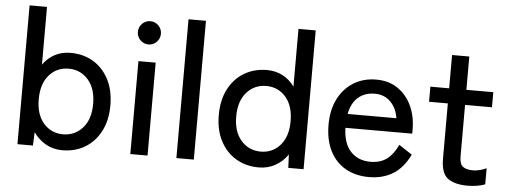

<svg xmlns="http://www.w3.org/2000/svg" viewBox="-49 -847 2612 988"><g transform="rotate(5 1257.5 -353.0)"><path d="M299 11Q252 11 214 -10.5Q176 -32 150 -69L147 0H67V-717H157V-419Q182 -454 218 -473Q254 -492 299 -492Q365 -492 416 -461.5Q467 -431 496.5 -374.5Q526 -318 526 -240Q526 -163 496.5 -106.5Q467 -50 416 -19.5Q365 11 299 11ZM296 -71Q357 -71 397 -116Q437 -161 437 -240Q437 -320 397 -365Q357 -410 296 -410Q235 -410 195.5 -365Q156 -320 156 -240Q156 -161 195.5 -116Q235 -71 296 -71Z M650 0V-480H739V0ZM694 -570Q669 -570 651.5 -587.5Q634 -605 634 -630Q634 -655 651.5 -672.5Q669 -690 694 -690Q718 -690 735.5 -672.5Q753 -655 753 -630Q753 -605 735.5 -587.5Q718 -570 694 -570Z M888 0V-717H978V0Z M1314 11Q1248 11 1196.5 -19.5Q1145 -50 1115.5 -106.5Q1086 -163 1086 -240Q1086 -318 1115.5 -374.5Q1145 -431 1196.5 -461.5Q1248 -492 1314 -492Q1358 -492 1394.5 -473Q1431 -454 1456 -419V-717H1545V0H1466L1463 -69Q1438 -32 1399.5 -10.5Q1361 11 1314 11ZM1317 -71Q1378 -71 1417.5 -116Q1457 -161 1457 -240Q1457 -320 1417.5 -365Q1378 -410 1317 -410Q1256 -410 1216 -365Q1176 -320 1176 -240Q1176 -161 1216 -116Q1256 -71 1317 -71Z M1883 11Q1815 11 1763 -18Q1711 -47 1682 -103.5Q1653 -160 1653 -240Q1653 -317 1682 -373.5Q1711 -430 1761.5 -461Q1812 -492 1878 -492Q1944 -492 1990.5 -459.5Q2037 -427 2061.5 -373Q2086 -319 2086 -255V-231H1741Q1743 -151 1781.5 -109.5Q1820 -68 1884 -68Q1935 -68 1968.5 -93Q2002 -118 2025 -168L2093 -123Q2059 -53 2006.5 -21Q1954 11 1883 11ZM1746 -303H1998Q1990 -355 1958 -387Q1926 -419 1877 -419Q1825 -419 1791 -389.5Q1757 -360 1746 -303Z M2393 11Q2325 11 2290 -15.5Q2255 -42 2255 -117V-402H2158V-480H2255V-652H2344V-480H2483V-402H2344V-136Q2344 -97 2361.5 -83.5Q2379 -70 2414 -70Q2432 -70 2451.5 -75.5Q2471 -81 2483 -87V-4Q2467 3 2442 7Q2417 11 2393 11Z"/></g></svg>

Font: Zen Kaku Gothic Antique Medium
Style: Regular
Weight: 500
Designer: Yoshimichi Ohira
Foundry: Positype
Version: Version 1.002